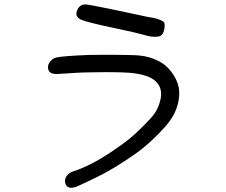

<svg xmlns="http://www.w3.org/2000/svg" viewBox="-20 -741 1040 883"><path d="M356.4 -717.8Q366.2 -721.7 376 -720.7Q393.6 -718.8 484.9 -700.2Q576.2 -681.6 614.3 -672.9Q666 -661.1 688.5 -658.2Q703.1 -655.3 717.8 -648.9Q732.4 -642.6 735.4 -636.7Q738.3 -630.9 736.8 -615.7Q735.4 -600.6 730.5 -589.8Q724.6 -579.1 715.8 -575.2Q709 -571.3 689.9 -571.8Q670.9 -572.3 658.2 -576.2Q594.7 -593.8 508.8 -611.3Q383.8 -637.7 355.5 -649.4Q327.1 -661.1 332 -685.5Q337.9 -709 356.4 -717.8ZM387.7 -488.3Q437.5 -489.3 518.6 -488.8Q599.6 -488.3 624 -485.4Q669.9 -480.5 708 -460.9Q742.2 -444.3 768.1 -410.6Q793.9 -377 801.8 -339.8Q808.6 -303.7 797.4 -260.7Q786.1 -217.8 757.8 -180.7Q742.2 -159.2 708 -124.5Q673.8 -89.8 646.5 -67.4Q618.2 -43 563.5 -6.8Q508.8 29.3 463.9 53.7Q442.4 65.4 392.6 89.4Q342.8 113.3 330.1 118.2Q288.1 131.8 280.3 101.6Q275.4 85.9 285.6 69.8Q295.9 53.7 317.4 46.9Q397.5 20.5 488.3 -40Q545.9 -79.1 572.8 -100.6Q599.6 -122.1 637.7 -160.2Q676.8 -199.2 689.9 -217.8Q703.1 -236.3 712.9 -264.6Q741.2 -348.6 669.9 -384.8Q643.6 -397.5 595.7 -404.3Q558.6 -409.2 462.4 -409.2Q366.2 -409.2 301.8 -404.3Q240.2 -399.4 227.5 -401.4Q204.1 -405.3 201.2 -425.8Q198.2 -441.4 210 -457Q221.7 -472.7 239.3 -476.6Q267.6 -483.4 387.7 -488.3Z"/></svg>

Font: JasonHandwriting4
Style: Regular
Weight: 400
Version: Version 1.01.21